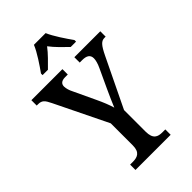

<svg xmlns="http://www.w3.org/2000/svg" viewBox="-278 -1023 1115 1115"><g transform="rotate(-45 280.0 -465.5)"><path d="M146 -784V-771H190C219 -800 257 -836 283 -871C309 -836 347 -800 377 -771H421V-784C394 -822 350 -886 331 -931H235C217 -886 173 -822 146 -784ZM138 0H427V-44H403C367 -44 337 -54 337 -116V-293L482 -593C511 -653 527 -670 553 -670H563V-714H350V-670H370C405 -670 426 -659 426 -629C426 -614 420 -591 408 -566L355 -452C336 -410 318 -371 307 -343C298 -374 284 -409 265 -449L202 -583C194 -598 187 -620 187 -636C187 -655 198 -670 230 -670H252V-714H-3V-670H8C40 -670 51 -656 70 -617L228 -293V-112C228 -54 197 -44 159 -44H138Z"/></g></svg>

Font: Noto Serif Bengali Condensed Medium
Style: Regular
Weight: 500
Width: 3
Designer: Juan Bruce, Universal Thirst, Indian Type Foundry and the Monotype Design Team.
Foundry: Monotype Imaging Inc.
Version: Version 2.003